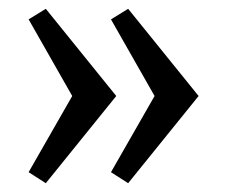

<svg xmlns="http://www.w3.org/2000/svg" viewBox="-20 -459 531 436"><path d="M45 -68 144 -241 45 -415 84 -439 244 -241 84 -43ZM232 -68 331 -241 232 -415 271 -439 431 -241 271 -43Z"/></svg>

Font: Caladea
Style: Regular
Weight: 400
Designer: Carolina Giovagnoli and Andres Torresi
Foundry: Carolina Giovagnoli & Andres Torresi
Version: Version 1.001